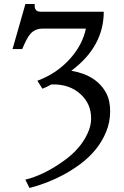

<svg xmlns="http://www.w3.org/2000/svg" viewBox="-20 -707 623 966"><path d="M502 -647.9Q502 -472.7 338.9 -351.1Q468.8 -328.6 516.6 -234.4Q534.2 -199.2 534.2 -146.2Q534.2 -93.3 514.2 -44.2Q494.1 4.9 461.2 45.2Q428.2 85.4 385.7 117.2Q343.3 148.9 298.3 172.9Q217.8 215.8 128.4 238.8L107.4 196.8Q202.1 174.3 306.6 98.1Q385.3 40.5 419.9 -34.2Q438.5 -73.2 438.5 -110.4Q438.5 -147.5 425.8 -177.2Q413.1 -207 387.7 -231Q330.6 -285.2 238.8 -282.2L215.8 -270.5Q204.1 -265.1 193.4 -260.7L168 -300.8Q268.6 -337.9 336.4 -416Q396 -484.4 412.1 -563H194.8Q154.3 -563 130.9 -534.2Q113.8 -513.7 91.8 -460H43L107.9 -687H154.8Q150.4 -647.9 185.5 -647.9Z"/></svg>

Font: Metamorphous
Style: Regular
Weight: 400
Designer: James Grieshaber
Foundry: James Grieshaber
Version: Version 1.001